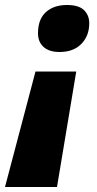

<svg xmlns="http://www.w3.org/2000/svg" viewBox="-76 -583 389 768"><path d="M76 -450Q76 -506 107.5 -534.5Q139 -563 192 -563Q239 -563 260 -542.5Q281 -522 281 -490Q281 -440 249.5 -407.5Q218 -375 162 -375Q121 -375 98.5 -395Q76 -415 76 -450ZM66 -297H229L152 165H-56Z"/></svg>

Font: Noto Sans Display Black
Style: Italic
Weight: 900
Italic angle: -12°
Designer: Monotype Design team
Foundry: Monotype Imaging Inc.
Version: Version 1.000